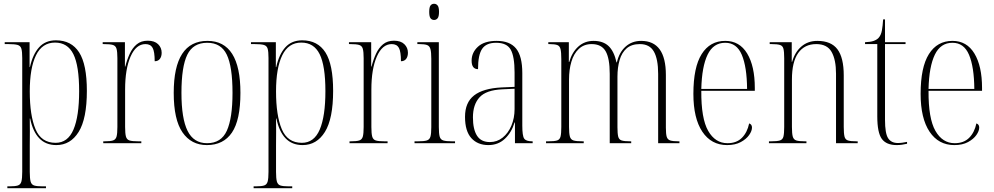

<svg xmlns="http://www.w3.org/2000/svg" viewBox="-20 -760 5278 1019"><path d="M19 239V229H30Q60 229 74.5 224.5Q89 220 93.5 203.5Q98 187 98 152V-452Q98 -486 93.5 -501.5Q89 -517 73.5 -521.5Q58 -526 25 -526H5V-536H137V-404H139Q154 -472 187.5 -509Q221 -546 277 -546Q359 -546 400 -482Q441 -418 441 -278Q441 -130 397.5 -60Q354 10 279 10Q223 10 188.5 -26Q154 -62 140 -131H138Q139 -99 138.5 -63.5Q138 -28 138 12V152Q138 187 142.5 203.5Q147 220 161.5 224.5Q176 229 205 229H224V239ZM275 -2Q340 -2 370 -72.5Q400 -143 400 -276Q400 -411 369.5 -472.5Q339 -534 272 -534Q204 -534 171 -466.5Q138 -399 138 -275Q138 -147 168.5 -74.5Q199 -2 275 -2Z M528 0V-10H535Q565 -10 579.5 -14.5Q594 -19 598.5 -35Q603 -51 603 -86V-451Q603 -485 598.5 -501Q594 -517 579 -521.5Q564 -526 531 -526H525V-536H643V-407H645Q654 -443 668.5 -474.5Q683 -506 706 -525Q729 -544 764 -544Q800 -544 819 -525.5Q838 -507 838 -480Q838 -460 828.5 -447.5Q819 -435 801 -435Q801 -486 790 -506Q779 -526 752 -526Q702 -526 673 -460Q644 -394 644 -285V-86Q644 -51 648.5 -35Q653 -19 667.5 -14.5Q682 -10 713 -10H730V0Z M1078 10Q995 10 948.5 -57.5Q902 -125 902 -267Q902 -543 1081 -543Q1256 -543 1256 -267Q1256 -123 1211 -56.5Q1166 10 1078 10ZM1079 0Q1154 0 1184 -66.5Q1214 -133 1214 -267Q1214 -407 1183.5 -470Q1153 -533 1080 -533Q1005 -533 974 -469.5Q943 -406 943 -267Q943 -131 975.5 -65.5Q1008 0 1079 0Z M1326 239V229H1337Q1367 229 1381.5 224.5Q1396 220 1400.5 203.5Q1405 187 1405 152V-452Q1405 -486 1400.5 -501.5Q1396 -517 1380.5 -521.5Q1365 -526 1332 -526H1312V-536H1444V-404H1446Q1461 -472 1494.5 -509Q1528 -546 1584 -546Q1666 -546 1707 -482Q1748 -418 1748 -278Q1748 -130 1704.5 -60Q1661 10 1586 10Q1530 10 1495.5 -26Q1461 -62 1447 -131H1445Q1446 -99 1445.5 -63.5Q1445 -28 1445 12V152Q1445 187 1449.5 203.5Q1454 220 1468.5 224.5Q1483 229 1512 229H1531V239ZM1582 -2Q1647 -2 1677 -72.5Q1707 -143 1707 -276Q1707 -411 1676.5 -472.5Q1646 -534 1579 -534Q1511 -534 1478 -466.5Q1445 -399 1445 -275Q1445 -147 1475.5 -74.5Q1506 -2 1582 -2Z M1835 0V-10H1842Q1872 -10 1886.5 -14.5Q1901 -19 1905.5 -35Q1910 -51 1910 -86V-451Q1910 -485 1905.5 -501Q1901 -517 1886 -521.5Q1871 -526 1838 -526H1832V-536H1950V-407H1952Q1961 -443 1975.5 -474.5Q1990 -506 2013 -525Q2036 -544 2071 -544Q2107 -544 2126 -525.5Q2145 -507 2145 -480Q2145 -460 2135.5 -447.5Q2126 -435 2108 -435Q2108 -486 2097 -506Q2086 -526 2059 -526Q2009 -526 1980 -460Q1951 -394 1951 -285V-86Q1951 -51 1955.5 -35Q1960 -19 1974.5 -14.5Q1989 -10 2020 -10H2037V0Z M2284 -654Q2272 -654 2265 -663Q2258 -672 2258 -697Q2258 -722 2265 -731Q2272 -740 2284 -740Q2295 -740 2302.5 -731Q2310 -722 2310 -697Q2310 -672 2302.5 -663Q2295 -654 2284 -654ZM2180 0V-10H2199Q2230 -10 2245 -14.5Q2260 -19 2264.5 -35Q2269 -51 2269 -85V-448Q2269 -483 2264.5 -499.5Q2260 -516 2246.5 -521Q2233 -526 2205 -526H2195V-536H2309V-86Q2309 -51 2313.5 -35Q2318 -19 2333 -14.5Q2348 -10 2378 -10H2395V0Z M2572 10Q2515 10 2481.5 -27Q2448 -64 2448 -140Q2448 -216 2496 -253.5Q2544 -291 2642 -296L2711 -299V-375Q2711 -460 2690.5 -496.5Q2670 -533 2613 -533Q2561 -533 2539 -501Q2517 -469 2517 -393Q2483 -393 2483 -438Q2483 -481 2516.5 -512Q2550 -543 2616 -543Q2686 -543 2719 -502.5Q2752 -462 2752 -372V-93Q2752 -39 2762 -24.5Q2772 -10 2804 -10H2807V0H2713V-110H2711Q2695 -57 2659.5 -23.5Q2624 10 2572 10ZM2580 -6Q2618 -6 2647.5 -29.5Q2677 -53 2694 -93Q2711 -133 2711 -181V-289L2646 -286Q2560 -282 2525 -243.5Q2490 -205 2490 -137Q2490 -74 2511.5 -40Q2533 -6 2580 -6Z M2878 0V-10H2890Q2922 -10 2936.5 -14.5Q2951 -19 2955 -35.5Q2959 -52 2959 -86V-446Q2959 -482 2955 -499Q2951 -516 2937.5 -521Q2924 -526 2895 -526H2890V-536H2999V-431H3001Q3016 -483 3049.5 -513Q3083 -543 3130 -543Q3181 -543 3210 -515.5Q3239 -488 3252 -429H3254Q3266 -482 3300 -512.5Q3334 -543 3383 -543Q3514 -543 3514 -362V-82Q3514 -49 3518.5 -34Q3523 -19 3537.5 -14.5Q3552 -10 3582 -10H3586V0H3473V-368Q3473 -446 3450.5 -486Q3428 -526 3376 -526Q3332 -526 3306 -503.5Q3280 -481 3268.5 -441.5Q3257 -402 3257 -353V-85Q3257 -51 3261 -35Q3265 -19 3279.5 -14.5Q3294 -10 3324 -10H3330V0H3216V-368Q3216 -451 3194 -488.5Q3172 -526 3120 -526Q3079 -526 3052 -500.5Q3025 -475 3012.5 -432.5Q3000 -390 3000 -338V-86Q3000 -52 3004.5 -35.5Q3009 -19 3024 -14.5Q3039 -10 3071 -10H3078V0Z M3839 10Q3755 10 3707.5 -61Q3660 -132 3660 -262Q3660 -403 3704 -473Q3748 -543 3829 -543Q3905 -543 3945.5 -476Q3986 -409 3986 -293V-278H3702Q3701 -131 3738.5 -65.5Q3776 0 3841 0Q3889 0 3917.5 -28.5Q3946 -57 3956 -105Q3971 -100 3971 -83Q3971 -65 3956 -43.5Q3941 -22 3911.5 -6Q3882 10 3839 10ZM3945 -288Q3944 -405 3917 -469Q3890 -533 3829 -533Q3766 -533 3735.5 -470Q3705 -407 3702 -288Z M4061 0V-10H4073Q4104 -10 4119 -14.5Q4134 -19 4138 -35.5Q4142 -52 4142 -86V-451Q4142 -485 4138 -501Q4134 -517 4119.5 -521.5Q4105 -526 4075 -526H4065V-536H4182V-432H4184Q4199 -484 4233.5 -513.5Q4268 -543 4318 -543Q4391 -543 4424.5 -498.5Q4458 -454 4458 -360V-86Q4458 -52 4462 -35.5Q4466 -19 4480.5 -14.5Q4495 -10 4525 -10H4532V0H4417V-369Q4417 -443 4393.5 -484.5Q4370 -526 4312 -526Q4250 -526 4216.5 -479Q4183 -432 4183 -338V-86Q4183 -51 4187.5 -35Q4192 -19 4206.5 -14.5Q4221 -10 4252 -10H4260V0Z M4739 10Q4684 10 4660 -23Q4636 -56 4636 -142V-526H4571V-536Q4599 -537 4615.5 -542.5Q4632 -548 4642 -558Q4656 -573 4660.5 -598.5Q4665 -624 4667 -657H4677V-536H4786V-526H4677V-124Q4677 -52 4693.5 -26.5Q4710 -1 4745 -1Q4757 -1 4768 -2.5Q4779 -4 4794 -7V3Q4781 6 4767 8Q4753 10 4739 10Z M5045 10Q4961 10 4913.5 -61Q4866 -132 4866 -262Q4866 -403 4910 -473Q4954 -543 5035 -543Q5111 -543 5151.5 -476Q5192 -409 5192 -293V-278H4908Q4907 -131 4944.5 -65.5Q4982 0 5047 0Q5095 0 5123.5 -28.5Q5152 -57 5162 -105Q5177 -100 5177 -83Q5177 -65 5162 -43.5Q5147 -22 5117.5 -6Q5088 10 5045 10ZM5151 -288Q5150 -405 5123 -469Q5096 -533 5035 -533Q4972 -533 4941.5 -470Q4911 -407 4908 -288Z"/></svg>

Font: Noto Serif Display Condensed ExtraLight
Style: Regular
Weight: 200
Width: 3
Designer: Monotype Design Team
Foundry: Monotype Imaging Inc.
Version: Version 2.009